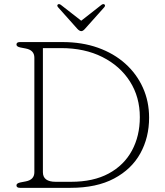

<svg xmlns="http://www.w3.org/2000/svg" viewBox="-20 -902 791 922"><path d="M59 -12Q59 -22 78 -26L104 -31Q145 -39 145 -75V-625Q145 -661 104 -669L78 -674Q59 -678 59 -688Q59 -700 76 -700H280Q374 -700 450.5 -672.8Q527 -645.5 581.8 -596.2Q636.5 -547 666.2 -481Q696 -415 696 -337Q696 -242 654 -165.8Q612 -89.5 528 -44.8Q444 0 318.5 0H76Q59 0 59 -12ZM321 -29Q428.5 -29 502 -68.8Q575.5 -108.5 613.5 -178.8Q651.5 -249 651.5 -339.5Q651.5 -436 604 -510.8Q556.5 -585.5 471.5 -628.2Q386.5 -671 273.5 -671H186V-75Q186 -29 247.5 -29ZM388.5 -764Q378.5 -752.5 370.5 -752.5Q361.5 -752.5 351 -764L259 -867Q251.5 -876 258.5 -881Q264 -884.5 272.5 -878.5L370 -802.5L467 -878.5Q475.5 -884.5 481 -881Q488 -876 480.5 -867Z"/></svg>

Font: Fraunces 9pt S100 Thin
Style: Regular
Weight: 100
Version: Version 1.000; ttfautohint (v1.8.3)